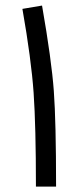

<svg xmlns="http://www.w3.org/2000/svg" viewBox="-20 -687 289 707"><path d="M186.5 0H112.3Q112.3 -221.7 103.8 -345Q95.2 -468.3 62.5 -654.3L134.8 -666.5Q169.9 -465.8 178.2 -351.8Q186.5 -237.8 186.5 0Z"/></svg>

Font: MiladAzad
Style: Regular
Weight: 400
Designer: Reza bakhtiari fard
Foundry: http://font-store.ir
Version: Version:0.0.3;RFB:1.2.5;Building:2016-04-05 21:27:38.277324